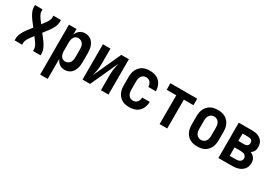

<svg xmlns="http://www.w3.org/2000/svg" viewBox="21 -1381 3457 2448"><g transform="rotate(30 1750.0 -156.5)"><path d="M59 0V-26Q59 -46 64 -66Q69 -86 77.5 -104.5Q86 -123 96.5 -140.5Q107 -158 119 -175Q120 -177 121.5 -179Q123 -181 124 -182L184 -260L124 -338Q123 -339 121.5 -341Q120 -343 119 -345Q107 -362 96.5 -379.5Q86 -397 77.5 -415.5Q69 -434 64 -454Q59 -474 59 -494V-520H170V-494Q170 -480 174 -467Q178 -454 184 -441.5Q190 -429 197.5 -418Q205 -407 213 -396L250 -347L287 -396Q295 -407 302.5 -418Q310 -429 316 -441.5Q322 -454 326 -467Q330 -480 330 -494V-520H441V-494Q441 -474 436 -454Q431 -434 422.5 -415.5Q414 -397 403.5 -379.5Q393 -362 381 -345Q380 -343 378.5 -341Q377 -339 376 -338L316 -260L376 -182Q377 -181 378.5 -179Q380 -177 381 -175Q393 -158 403.5 -140.5Q414 -123 422.5 -104.5Q431 -86 436 -66Q441 -46 441 -26V0H330V-26Q330 -40 326 -53Q322 -66 316 -78.5Q310 -91 302.5 -102Q295 -113 287 -124L250 -173L213 -124Q205 -113 197.5 -102Q190 -91 184 -78.5Q178 -66 174 -53Q170 -40 170 -26V0Z M559 215V-520H670V-438Q678 -458 690 -475Q702 -492 719 -504.5Q736 -517 756 -522.5Q776 -528 797 -528Q821 -528 844.5 -520.5Q868 -513 886.5 -497.5Q905 -482 917.5 -460.5Q930 -439 937 -416Q944 -393 946.5 -368.5Q949 -344 949 -320V-200Q949 -176 946.5 -151.5Q944 -127 937 -104Q930 -81 917.5 -59.5Q905 -38 886.5 -22.5Q868 -7 844.5 0.5Q821 8 797 8Q776 8 756 2.5Q736 -3 719 -15.5Q702 -28 690 -45Q678 -62 670 -82V215ZM751 -88Q771 -88 789.5 -97.5Q808 -107 819 -123.5Q830 -140 834 -160Q838 -180 838 -200V-320Q838 -340 834 -360Q830 -380 819 -396.5Q808 -413 789.5 -422.5Q771 -432 751 -432Q738 -432 725.5 -428Q713 -424 703 -415.5Q693 -407 686.5 -395.5Q680 -384 676.5 -371.5Q673 -359 671.5 -346Q670 -333 670 -320V-200Q670 -187 671.5 -174Q673 -161 676.5 -148.5Q680 -136 686.5 -124.5Q693 -113 703 -104.5Q713 -96 725.5 -92Q738 -88 751 -88Z M1059 0V-520H1170V-312Q1170 -287 1169 -262.5Q1168 -238 1164.5 -213.5Q1161 -189 1155.5 -165Q1150 -141 1145 -116L1330 -520H1441V0H1330V-208Q1330 -233 1331 -257.5Q1332 -282 1335.5 -306.5Q1339 -331 1344.5 -355Q1350 -379 1355 -404L1170 0Z M1747 8Q1720 8 1693 3Q1666 -2 1642.5 -15.5Q1619 -29 1600.5 -49.5Q1582 -70 1570.5 -94.5Q1559 -119 1555 -146Q1551 -173 1551 -200V-320Q1551 -347 1555 -374Q1559 -401 1570.5 -425.5Q1582 -450 1600.5 -470.5Q1619 -491 1642.5 -504.5Q1666 -518 1693 -523Q1720 -528 1747 -528Q1773 -528 1798.5 -523.5Q1824 -519 1847 -508Q1870 -497 1888.5 -479Q1907 -461 1919 -438.5Q1931 -416 1937 -390.5Q1943 -365 1943 -340V-338H1832V-339Q1832 -357 1826.5 -374Q1821 -391 1810 -405Q1799 -419 1782 -425.5Q1765 -432 1747 -432Q1727 -432 1709 -422.5Q1691 -413 1680.5 -396.5Q1670 -380 1666 -360Q1662 -340 1662 -320V-200Q1662 -180 1666 -160Q1670 -140 1680.5 -123.5Q1691 -107 1709 -97.5Q1727 -88 1747 -88Q1765 -88 1782 -94.5Q1799 -101 1810 -115Q1821 -129 1826.5 -146Q1832 -163 1832 -181V-182H1943V-180Q1943 -155 1937 -129.5Q1931 -104 1919 -81.5Q1907 -59 1888.5 -41Q1870 -23 1847 -12Q1824 -1 1798.5 3.5Q1773 8 1747 8Z M2194 0V-424H2053V-520H2447V-424H2306V0Z M2750 8Q2723 8 2695.5 3Q2668 -2 2644 -15Q2620 -28 2601.5 -48.5Q2583 -69 2571.5 -93.5Q2560 -118 2555.5 -145.5Q2551 -173 2551 -200V-320Q2551 -347 2555.5 -374.5Q2560 -402 2571.5 -426.5Q2583 -451 2601.5 -471.5Q2620 -492 2644 -505Q2668 -518 2695.5 -523Q2723 -528 2750 -528Q2777 -528 2804.5 -523Q2832 -518 2856 -505Q2880 -492 2898.5 -471.5Q2917 -451 2928.5 -426.5Q2940 -402 2944.5 -374.5Q2949 -347 2949 -320V-200Q2949 -173 2944.5 -145.5Q2940 -118 2928.5 -93.5Q2917 -69 2898.5 -48.5Q2880 -28 2856 -15Q2832 -2 2804.5 3Q2777 8 2750 8ZM2750 -88Q2770 -88 2788.5 -97Q2807 -106 2818.5 -123Q2830 -140 2834 -160Q2838 -180 2838 -200V-320Q2838 -340 2834 -360Q2830 -380 2818.5 -397Q2807 -414 2788.5 -423Q2770 -432 2750 -432Q2730 -432 2711.5 -423Q2693 -414 2681.5 -397Q2670 -380 2666 -360Q2662 -340 2662 -320V-200Q2662 -180 2666 -160Q2670 -140 2681.5 -123Q2693 -106 2711.5 -97Q2730 -88 2750 -88Z M3059 0V-520H3259Q3281 -520 3302 -517Q3323 -514 3343 -506Q3363 -498 3380 -485Q3397 -472 3408.5 -454Q3420 -436 3425 -415Q3430 -394 3430 -373Q3430 -358 3427.5 -343Q3425 -328 3418 -315Q3411 -302 3400.5 -291Q3390 -280 3378 -272Q3395 -265 3410.5 -253.5Q3426 -242 3437 -227Q3448 -212 3452.5 -193Q3457 -174 3457 -156Q3457 -132 3450.5 -108.5Q3444 -85 3429.5 -66.5Q3415 -48 3395 -34.5Q3375 -21 3352.5 -13.5Q3330 -6 3306.5 -3Q3283 0 3259 0ZM3170 -316H3259Q3271 -316 3282 -319Q3293 -322 3302 -329.5Q3311 -337 3315 -348Q3319 -359 3319 -371Q3319 -382 3315 -393Q3311 -404 3302 -411Q3293 -418 3282 -421Q3271 -424 3259 -424H3170ZM3170 -96H3259Q3274 -96 3289 -98.5Q3304 -101 3317 -108.5Q3330 -116 3338 -129Q3346 -142 3346 -157Q3346 -173 3338 -186.5Q3330 -200 3317 -207.5Q3304 -215 3289 -217.5Q3274 -220 3259 -220H3170Z"/></g></svg>

Font: Iosevka Curly
Style: Bold
Weight: 700
Monospace: yes
Designer: Belleve Invis
Foundry: Belleve Invis
Version: Version 22.1.2; ttfautohint (v1.8.4)